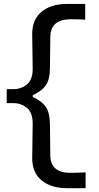

<svg xmlns="http://www.w3.org/2000/svg" viewBox="-20 -834 502 978"><path d="M321.8 124.5Q240.2 124.5 192.1 85Q144 45.4 144 -28.3Q144 -72.3 145.3 -116Q146.5 -159.7 146.5 -204.1Q146.5 -260.7 116.9 -284.7Q87.4 -308.6 49.3 -308.6H14.2V-379.9H49.3Q87.4 -379.9 116.9 -403.8Q146.5 -427.7 146.5 -483.9Q146.5 -528.3 145.3 -572.5Q144 -616.7 144 -661.1Q144 -734.9 192.1 -774.4Q240.2 -814 321.8 -814H414.1V-733.4Q389.2 -735.4 368.7 -735.6Q348.1 -735.8 334 -735.8Q237.8 -732.9 236.3 -647L234.4 -485.8Q233.4 -424.3 210.7 -395.8Q188 -367.2 147 -349.6V-339.8Q188 -322.3 210.7 -293.2Q233.4 -264.2 234.4 -202.6L236.3 -42Q237.8 44.4 334 46.4Q347.7 46.4 368.2 45.9Q388.7 45.4 416 43.9V124.5Z"/></svg>

Font: Pinar-FD Medium
Style: Regular
Weight: 500
Designer: Amin Abedi
Version: Version 3.000